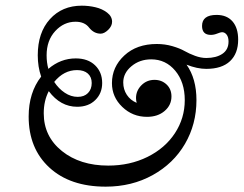

<svg xmlns="http://www.w3.org/2000/svg" viewBox="-20 -622 876 690"><path d="M359.9 48.8Q231.9 48.8 157.5 -19.8Q83 -88.4 83 -203.1Q83 -289.1 127.9 -346.7Q115.7 -381.8 115.7 -423.3Q115.7 -504.9 159.4 -553.2Q203.1 -601.6 273.9 -601.6Q299.3 -601.6 323.2 -595.9Q347.2 -590.3 365 -576.7Q382.8 -563 382.8 -543.9Q382.8 -528.3 368.7 -514.6Q354.5 -501 341.8 -501Q317.9 -501 300.8 -522Q284.7 -543.9 251.5 -543.9Q209.5 -543.9 178.5 -510.3Q147.5 -476.6 147.5 -423.3Q147.5 -397 153.8 -374.5Q197.8 -412.1 252.4 -412.1Q295.9 -412.1 321.5 -387.5Q347.2 -362.8 347.2 -323.7Q347.2 -286.6 322.5 -262.5Q297.9 -238.3 257.3 -238.3Q197.3 -238.3 155.3 -294.4Q137.2 -259.8 137.2 -214.8Q137.2 -131.8 202.4 -79.3Q267.6 -26.9 369.1 -26.9Q446.8 -26.9 510 -58.1Q573.2 -89.4 608.6 -143.3Q644 -197.3 644 -262.2Q644 -326.7 609.9 -367.7Q575.7 -408.7 523.4 -408.7Q481.9 -408.7 452.4 -384Q422.9 -359.4 422.9 -325.7Q422.9 -300.8 435.8 -281.2Q448.7 -261.7 471.2 -252.4Q468.8 -261.2 468.8 -269.5Q468.8 -295.9 488 -315.4Q507.3 -335 535.2 -335Q561 -335 578.6 -318.4Q596.2 -301.8 596.2 -275.4Q596.2 -244.1 571.5 -223.1Q546.9 -202.1 508.3 -202.1Q456.5 -202.1 419.4 -237.8Q382.3 -273.4 382.3 -323.2Q382.3 -381.3 426.8 -422.6Q471.2 -463.9 543.5 -463.9Q572.8 -463.9 599.6 -456.1Q626.5 -448.2 643.1 -438.7Q659.7 -429.2 680.9 -421.4Q702.1 -413.6 721.2 -413.6Q756.8 -413.6 779.1 -428.5Q801.3 -443.4 801.3 -472.7Q801.3 -488.8 794.4 -497.6Q787.6 -506.3 777.8 -506.3Q772.9 -506.3 761 -501.5Q749 -496.6 737.8 -496.6Q706.1 -496.6 706.1 -528.8Q706.1 -568.4 758.3 -568.4Q795.4 -568.4 815.7 -544.9Q835.9 -521.5 835.9 -479.5Q835.9 -429.7 806.6 -402.1Q777.3 -374.5 721.2 -374.5Q688.5 -374.5 650.4 -389.6Q686 -339.4 686 -262.2Q686 -175.8 644.8 -105Q603.5 -34.2 528.6 7.3Q453.6 48.8 359.9 48.8ZM259.3 -273.9Q282.7 -273.9 296.1 -287.6Q309.6 -301.3 309.6 -323.7Q309.6 -345.2 295.7 -357.7Q281.7 -370.1 256.8 -370.1Q209.5 -370.1 174.8 -327.6Q190.9 -303.2 212.9 -288.6Q234.9 -273.9 259.3 -273.9Z"/></svg>

Font: Elstob 18pt Medium
Style: Italic
Weight: 500
Italic angle: -20°
Designer: Peter S. Baker
Version: Version 1.015